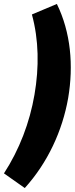

<svg xmlns="http://www.w3.org/2000/svg" viewBox="-84 -762 381 969"><path d="M203 -742 77 -689C112 -561 114 -423 90 -284C66 -144 14 -7 -64 113L41 187C157 59 231 -102 260 -267C288 -432 273 -599 203 -742Z"/></svg>

Font: Fixel Text 20240404 ExtraBold
Style: Italic
Weight: 800
Width: 4
Italic angle: -10°
Designer: AlfaBravo + MacPaw
Foundry: Kyrylo Tkachov, Marchela Mozhyna, Serhii Makarenko, Maria Weinstein, Zakhar Kryvoshyya
Version: Version 1.211;Glyphs 3.2 (3225)